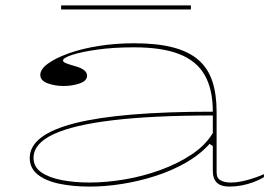

<svg xmlns="http://www.w3.org/2000/svg" viewBox="-20 -675 1036 710"><path d="M476 -515Q560 -515 618.5 -500Q677 -485 713 -454Q749 -423 765 -375Q781 -327 781 -262V-37Q781 -16 796 -8Q811 0 833 0Q860 0 893.5 -9Q927 -18 956 -31V-20Q938 -9 916 -1Q894 7 872 11Q850 15 828 15Q797 15 782 0.5Q767 -14 767 -43Q767 -76 767 -92.5Q767 -109 767 -118Q767 -127 767 -135L755 -143Q719 -103 667.5 -73.5Q616 -44 555.5 -24.5Q495 -5 432.5 5Q370 15 311 15Q250 15 199.5 4.5Q149 -6 119.5 -29.5Q90 -53 90 -91Q90 -177 257.5 -219.5Q425 -262 767 -262Q767 -344 737.5 -396.5Q708 -449 644 -474.5Q580 -500 476 -500Q399 -500 339.5 -491.5Q280 -483 246.5 -472Q213 -461 213 -451Q213 -446 223.5 -441.5Q234 -437 259 -430Q302 -418 302 -395Q302 -376 274.5 -366.5Q247 -357 215 -357Q183 -357 156 -367Q129 -377 129 -398Q129 -419 157 -439.5Q185 -460 233.5 -477.5Q282 -495 344.5 -505Q407 -515 476 -515ZM767 -248Q546 -248 398.5 -230.5Q251 -213 177.5 -178.5Q104 -144 104 -91Q104 -58 132.5 -38Q161 -18 208.5 -9Q256 0 311 0Q373 0 441 -11.5Q509 -23 573.5 -46.5Q638 -70 689 -104Q740 -138 767 -183ZM206 -640V-655H686V-640Z"/></svg>

Font: Kalnia Expanded Thin
Style: Regular
Weight: 250
Width: 7
Designer: Frida Medrano
Foundry: Frida Medrano
Version: Version 1.105